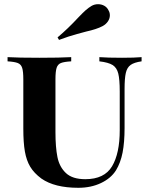

<svg xmlns="http://www.w3.org/2000/svg" viewBox="-20 -880 706 914"><path d="M654 -588Q619 -583 602 -571Q585 -559 579 -533Q573 -507 573 -456V-271Q573 -202 563.5 -153.5Q554 -105 532 -69Q508 -31 460.5 -8.5Q413 14 353 14Q240 14 177 -30Q142 -56 124 -86Q106 -116 98.5 -158.5Q91 -201 91 -268V-502Q91 -540 85.5 -557Q80 -574 64.5 -580Q49 -586 16 -588V-608Q66 -605 168 -605Q265 -605 319 -608V-588Q285 -586 270 -580Q255 -574 249.5 -557Q244 -540 244 -502V-251Q244 -179 253.5 -132Q263 -85 294 -56Q325 -27 386 -27Q477 -27 513.5 -88.5Q550 -150 550 -260V-444Q550 -502 543 -530Q536 -558 516 -570.5Q496 -583 453 -588V-608Q492 -605 561 -605Q621 -605 654 -608ZM447 -860Q463 -860 476.5 -852.5Q490 -845 497 -830Q503 -820 503 -807Q503 -792 494 -778.5Q485 -765 469 -756Q454 -748 434 -741.5Q414 -735 391 -730Q384 -728 346.5 -718Q309 -708 261 -690L254 -702Q303 -743 353 -797Q375 -820 388 -831.5Q401 -843 416 -852Q430 -860 447 -860Z"/></svg>

Font: Playfair Display SC
Style: Bold
Weight: 700
Designer: Claus Eggers Sørensen
Foundry: Claus Eggers Sørensen
Version: Version 1.200; ttfautohint (v1.6)